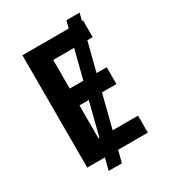

<svg xmlns="http://www.w3.org/2000/svg" viewBox="-199 -871 955 1057"><g transform="rotate(-30 279.0 -342.5)"><path d="M474 -760 261 75H177L390 -760ZM469 0H84V-714H469V-607H218V-425H453V-318H218V-108H469Z"/></g></svg>

Font: Noto Sans Display SemiBold
Style: Regular
Weight: 600
Designer: Monotype Design Team
Foundry: Monotype Imaging Inc.
Version: Version 2.003